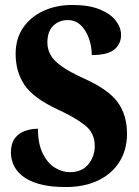

<svg xmlns="http://www.w3.org/2000/svg" viewBox="-20 -744 562 774"><path d="M245 10Q179 10 135.5 -3Q92 -16 68 -36.5Q44 -57 34 -81Q24 -105 24 -128Q24 -165 39.5 -186Q55 -207 80 -216Q105 -225 133 -225Q133 -165 152 -126Q171 -87 200.5 -68.5Q230 -50 262 -50Q310 -50 336 -81.5Q362 -113 362 -156Q362 -208 322 -239.5Q282 -271 210 -304Q114 -349 78.5 -402Q43 -455 43 -527Q43 -588 73 -632Q103 -676 155 -700Q207 -724 271 -724Q339 -724 382.5 -706Q426 -688 447 -660.5Q468 -633 468 -603Q468 -567 441 -544.5Q414 -522 350 -522Q350 -555 339 -587.5Q328 -620 306.5 -641.5Q285 -663 253 -663Q218 -663 194.5 -640Q171 -617 171 -572Q171 -547 183 -524Q195 -501 227.5 -477.5Q260 -454 322 -426Q419 -382 455.5 -330.5Q492 -279 492 -205Q492 -140 461.5 -91.5Q431 -43 375.5 -16.5Q320 10 245 10Z"/></svg>

Font: Noto Serif Thai Condensed ExtraBold
Style: Regular
Weight: 800
Width: 3
Designer: Monotype Design Team
Foundry: Monotype Imaging Inc.
Version: Version 2.002; ttfautohint (v1.8.4.7-5d5b)